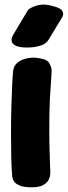

<svg xmlns="http://www.w3.org/2000/svg" viewBox="-20 -797 290 820"><path d="M98 -594Q63 -594 48 -601.5Q33 -609 30.5 -619Q28 -629 31 -636.5Q34 -644 34 -644Q34 -644 42.5 -658.5Q51 -673 62.5 -692.5Q74 -712 84.5 -729Q95 -746 98 -752Q105 -763 136 -773Q167 -783 210 -770Q239 -762 245.5 -751Q252 -740 249 -732Q246 -724 246 -724Q246 -724 236 -707.5Q226 -691 212.5 -669Q199 -647 188 -628Q177 -610 155.5 -603Q134 -596 116 -595Q98 -594 98 -594ZM32 -46Q29 -78 28 -127Q27 -176 27 -232Q27 -288 28.5 -341Q30 -394 32 -434.5Q34 -475 36 -494Q39 -516 53 -528Q67 -540 84.5 -545Q102 -550 114.5 -550.5Q127 -551 127 -551Q127 -551 139.5 -549.5Q152 -548 166.5 -544Q181 -540 188 -531Q201 -511 200.5 -494Q200 -477 198 -449Q192 -378 191 -309Q190 -240 191 -184.5Q192 -129 193.5 -95.5Q195 -62 195 -62Q195 -62 194.5 -52Q194 -42 188 -29.5Q182 -17 165 -7Q148 3 115 3Q82 3 64.5 -4.5Q47 -12 40.5 -21.5Q34 -31 33 -38.5Q32 -46 32 -46Z"/></svg>

Font: Nerko One
Style: Regular
Weight: 400
Designer: Nermin Kahrimanovic
Foundry: Nermin Kahrimanovic
Version: Version 1.101